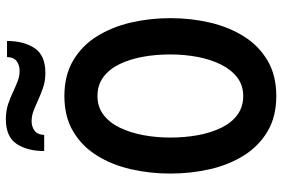

<svg xmlns="http://www.w3.org/2000/svg" viewBox="-174 -778 964 656"><g transform="rotate(-90 308.0 -450.0)"><path d="M308 12Q237.5 12 187.2 -17.8Q137 -47.5 105 -98.5Q73 -149.5 58 -214.5Q43 -279.5 43 -350Q43 -420.5 58 -485.5Q73 -550.5 105 -601.5Q137 -652.5 187.2 -682.2Q237.5 -712 308 -712Q378.5 -712 429 -682.2Q479.5 -652.5 511.5 -601.5Q543.5 -550.5 558.8 -485.5Q574 -420.5 574 -350Q574 -279.5 558.8 -214.5Q543.5 -149.5 511.5 -98.5Q479.5 -47.5 429 -17.8Q378.5 12 308 12ZM308 -101Q345 -101 372 -122Q399 -143 416.2 -178.5Q433.5 -214 441.8 -258.5Q450 -303 450 -350Q450 -400 441.8 -444.8Q433.5 -489.5 416.5 -524.2Q399.5 -559 372.5 -579Q345.5 -599 308 -599Q270.5 -599 243.5 -578.2Q216.5 -557.5 199.5 -522Q182.5 -486.5 174.2 -442Q166 -397.5 166 -350Q166 -300.5 174.2 -255.8Q182.5 -211 199.5 -176Q216.5 -141 243.5 -121Q270.5 -101 308 -101ZM387 -777Q358.5 -777 335.2 -785.2Q312 -793.5 291 -803Q273 -811.5 256.2 -817.8Q239.5 -824 222 -824Q203.5 -824 189.8 -814.2Q176 -804.5 175 -781H120Q120 -839 144.5 -875.5Q169 -912 229 -912Q257.5 -912 281 -904Q304.5 -896 325 -886Q342 -878 359 -871.5Q376 -865 394 -865Q413 -865 426.8 -875Q440.5 -885 441 -908H496Q496 -850.5 471.5 -813.8Q447 -777 387 -777Z"/></g></svg>

Font: Overpass Mono Light
Style: Regular
Weight: 300
Monospace: yes
Designer: Delve Withrington, Dave Bailey
Foundry: Delve Fonts LLC
Version: Version 4.000